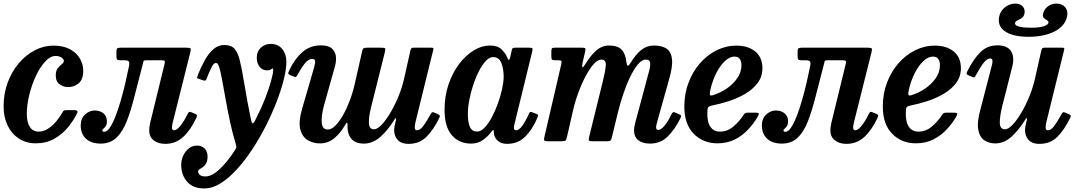

<svg xmlns="http://www.w3.org/2000/svg" viewBox="-23 -785 5998 1067"><path d="M439.5 -392Q439.5 -343 414 -322Q388.5 -301 356.5 -301Q329.5 -301 308 -316.8Q286.5 -332.5 287 -366.5Q287 -392.5 298.2 -406.2Q309.5 -420 320.5 -428.2Q331.5 -436.5 332 -447Q332 -455.5 319.2 -464.8Q306.5 -474 286 -474Q256.5 -474 228 -443Q199.5 -412 176.5 -363Q153.5 -314 139.8 -258Q126 -202 126 -152Q126 -104.5 143.2 -79Q160.5 -53.5 192.5 -53.5Q219 -53.5 244 -69.8Q269 -86 289.5 -110.5Q310 -135 323.5 -159.5Q327 -167 331.5 -170Q336 -173 348.5 -173H385.5Q400.5 -173 405.2 -169.5Q410 -166 405 -155Q386 -115 354.2 -76.8Q322.5 -38.5 278 -13.5Q233.5 11.5 175.5 11.5Q122.5 11.5 82.2 -14.8Q42 -41 19.5 -87.2Q-3 -133.5 -3 -194Q-3 -265.5 20 -327Q43 -388.5 82 -434.2Q121 -480 170.8 -505.8Q220.5 -531.5 273.5 -531.5Q329.5 -531.5 366.2 -511.2Q403 -491 421.2 -459.2Q439.5 -427.5 439.5 -392Z M425.5 -88Q425.5 -126.5 449.8 -148.8Q474 -171 503.5 -171Q532 -171 551.5 -155.2Q571 -139.5 571 -111.5Q571 -93 564.5 -83.8Q558 -74.5 551.8 -69.8Q545.5 -65 545.5 -60.5Q545.5 -52.5 556 -52.5Q571.5 -52 587.8 -76.2Q604 -100.5 619.5 -140.5Q635 -180.5 649 -229.2Q663 -278 674.5 -327.8Q686 -377.5 694.5 -420.5Q697.5 -438.5 692 -444.2Q686.5 -450 669.5 -450H648.5Q632.5 -450 628.2 -454Q624 -458 624 -474.5V-497.5Q624 -513 629 -516.5Q634 -520 649 -520H1011.5Q1032.5 -520 1035.8 -515.8Q1039 -511.5 1034.5 -493.5L937.5 -106.5Q936 -101 934.2 -90.8Q932.5 -80.5 932.5 -76.5Q932.5 -61 944.5 -61Q959.5 -61 979.8 -86.2Q1000 -111.5 1018.5 -149.5Q1023 -159 1027 -162Q1031 -165 1040.5 -161L1062.5 -152Q1071.5 -148 1071.5 -142.8Q1071.5 -137.5 1067 -127.5Q1035.5 -61 994 -23.2Q952.5 14.5 895.5 14.5Q856.5 14.5 831.2 -4.8Q806 -24 806 -62.5Q806 -70.5 808 -83Q810 -95.5 812 -104L891.5 -429.5Q894.5 -442.5 891.8 -446.2Q889 -450 875.5 -450H791Q775.5 -450 774.5 -444.8Q773.5 -439.5 769.5 -424.5Q744.5 -330.5 724.5 -250.5Q704.5 -170.5 681.5 -111.5Q658.5 -52.5 624.2 -19.8Q590 13 536.5 13Q484 13 454.8 -14.2Q425.5 -41.5 425.5 -88Z M1461.5 -394Q1435 -394 1419.2 -414.5Q1403.5 -435 1404 -465.5Q1404 -499.5 1426.8 -520.2Q1449.5 -541 1482.5 -541Q1522 -541 1545.2 -512.8Q1568.5 -484.5 1568.5 -442.5Q1568.5 -401.5 1554.2 -344Q1540 -286.5 1514.5 -220.2Q1489 -154 1454.8 -86.2Q1420.5 -18.5 1379.8 43.5Q1339 105.5 1294.8 154.5Q1250.5 203.5 1205 232.5Q1159.5 261.5 1115.5 262Q1052 264 1018 226Q984 188 984 131.5Q984 104 995.5 79.5Q1007 55 1026.8 39.5Q1046.5 24 1071 24Q1097.5 24 1114 40.2Q1130.5 56.5 1130.5 86.5Q1130 110.5 1122 123.8Q1114 137 1103.8 144Q1093.5 151 1085.8 155.5Q1078 160 1078 166.5Q1078 179 1088 187.2Q1098 195.5 1118 195.5Q1154.5 195.5 1197.5 155Q1240.5 114.5 1278 56.5Q1288 41.5 1290 36.8Q1292 32 1286.5 12.5Q1270 -41 1256.2 -104.5Q1242.5 -168 1231.5 -229.8Q1220.5 -291.5 1211.5 -340.2Q1202.5 -389 1195 -412.5Q1192.5 -420.5 1188.5 -427.8Q1184.5 -435 1176 -435Q1164.5 -435 1151.5 -408.8Q1138.5 -382.5 1125.5 -348.5Q1122 -340 1118.8 -337.8Q1115.5 -335.5 1107.5 -338L1082.5 -346.5Q1071.5 -349.5 1072.2 -354.2Q1073 -359 1077 -370Q1093.5 -411.5 1114.5 -449.5Q1135.5 -487.5 1162.5 -511.2Q1189.5 -535 1223.5 -535Q1262 -535 1280.2 -513.8Q1298.5 -492.5 1308.5 -454.5Q1322 -400 1336 -312.5Q1350 -225 1371 -124.5Q1376.5 -98.5 1381.8 -99.5Q1387 -100.5 1397 -120Q1428.5 -181.5 1450.5 -238.2Q1472.5 -295 1484 -337.5Q1495.5 -380 1495.5 -397.5Q1495.5 -404.5 1492 -404.5Q1488 -404.5 1482.5 -399.2Q1477 -394 1461.5 -394Z M1583.5 -392Q1613.5 -456.5 1656.8 -494.8Q1700 -533 1760 -533Q1804 -533 1824.2 -513Q1844.5 -493 1844.5 -458.5Q1844.5 -439.5 1839 -418L1777 -197.5Q1761.5 -138.5 1765.2 -101.8Q1769 -65 1798.5 -65Q1819.5 -65 1841.8 -87.8Q1864 -110.5 1884.8 -147.8Q1905.5 -185 1922.2 -230Q1939 -275 1948.5 -319L1989.5 -500Q1992 -512.5 1997.2 -516.2Q2002.5 -520 2018 -520H2093.5Q2113.5 -520 2116.8 -516.2Q2120 -512.5 2116 -496L2038.5 -186.5Q2025.5 -132.5 2027.2 -99.5Q2029 -66.5 2055.5 -66.5Q2074 -66.5 2097.8 -91.5Q2121.5 -116.5 2146.2 -158Q2171 -199.5 2191.5 -249.5Q2212 -299.5 2223 -349.5L2258 -505Q2260 -512.5 2263 -516.2Q2266 -520 2275.5 -520H2370Q2381.5 -520 2384.2 -518.2Q2387 -516.5 2384.5 -507L2285.5 -104.5Q2282 -90.5 2282 -75.8Q2282 -61 2295 -61Q2312 -61 2330 -85.5Q2348 -110 2369 -148.5Q2374 -157.5 2377.5 -160.2Q2381 -163 2390 -159.5L2409.5 -151Q2418.5 -147 2420.5 -143.2Q2422.5 -139.5 2418 -129Q2386 -63.5 2346.8 -24.5Q2307.5 14.5 2248 14.5Q2201 14.5 2181.5 -14.5Q2162 -43.5 2169.5 -84L2177.5 -118Q2179.5 -128 2176.5 -128Q2173.5 -128 2169 -120.5Q2133 -61.5 2090.8 -24.2Q2048.5 13 1999.5 13Q1951 13 1928.5 -15Q1906 -43 1908.5 -91.5Q1909 -102.5 1905.5 -102.5Q1902 -102.5 1896 -92.5Q1869.5 -45.5 1834.5 -16.8Q1799.5 12 1754.5 12Q1719 12 1688.8 -5Q1658.5 -22 1646.5 -63.5Q1634.5 -105 1655.5 -179L1722.5 -410Q1724 -416.5 1726.2 -426Q1728.5 -435.5 1728.5 -442Q1728.5 -457.5 1712.5 -457.5Q1691.5 -457.5 1672.2 -434Q1653 -410.5 1631 -370.5Q1626 -361.5 1622.5 -358.2Q1619 -355 1608.5 -360L1587.5 -368.5Q1578.5 -373 1578.8 -377.8Q1579 -382.5 1583.5 -392Z M2963.5 -131Q2937.5 -67.5 2896.5 -26.5Q2855.5 14.5 2796 14.5Q2762.5 14.5 2744.2 -1.8Q2726 -18 2722.5 -39Q2721.5 -46 2721.2 -49.8Q2721 -53.5 2721 -57Q2719.5 -68.5 2709 -54.5Q2688 -25.5 2659.8 -6.2Q2631.5 13 2595 13Q2528.5 13 2488 -33.5Q2447.5 -80 2447.5 -174.5Q2447.5 -251 2469.8 -316.2Q2492 -381.5 2529 -430Q2566 -478.5 2610.5 -505.2Q2655 -532 2699 -532Q2742.5 -532 2764.2 -510.8Q2786 -489.5 2795.5 -466Q2801 -452.5 2804.8 -451.8Q2808.5 -451 2812.5 -467.5L2821 -506Q2822.5 -513.5 2825.8 -516.8Q2829 -520 2839 -520H2917.5Q2933 -520 2935.5 -516.2Q2938 -512.5 2935 -500L2836 -95Q2833 -84 2833 -75Q2833 -61 2846 -61Q2861.5 -61 2879.5 -86Q2897.5 -111 2916 -152Q2920 -160.5 2922.5 -162.5Q2925 -164.5 2934.5 -161L2957 -152.5Q2965.5 -149 2966.8 -145.2Q2968 -141.5 2963.5 -131ZM2776 -359.5Q2776 -402 2763 -435Q2750 -468 2717 -468Q2697.5 -468 2677.5 -447Q2657.5 -426 2639.5 -391.5Q2621.5 -357 2607.5 -315Q2593.5 -273 2585.2 -230Q2577 -187 2577 -150.5Q2577 -105 2588.5 -79.5Q2600 -54 2627.5 -54Q2648.5 -53.5 2669.8 -75.5Q2691 -97.5 2710 -133Q2729 -168.5 2744 -210Q2759 -251.5 2767.5 -291Q2776 -330.5 2776 -359.5Z M3061 -520H3207Q3223.5 -520 3228 -517.8Q3232.5 -515.5 3229.5 -501.5L3214.5 -436Q3210 -414.5 3213.8 -411.2Q3217.5 -408 3232 -432Q3258.5 -475.5 3290 -503.8Q3321.5 -532 3362 -532Q3409.5 -532 3431.5 -508.8Q3453.5 -485.5 3458 -440.5Q3461 -420 3466 -419.5Q3471 -419 3482.5 -437.5Q3510 -483 3540.8 -507.5Q3571.5 -532 3611 -532Q3655 -532 3681 -515Q3707 -498 3711.5 -456.2Q3716 -414.5 3694.5 -341L3629.5 -109Q3627 -102 3625 -91.5Q3623 -81 3623 -77.5Q3623 -63 3635.5 -63Q3650.5 -63 3670 -86.5Q3689.5 -110 3708 -149Q3713 -158.5 3716.8 -161Q3720.5 -163.5 3730.5 -159L3748.5 -151Q3760 -146.5 3761.5 -142.2Q3763 -138 3757 -125Q3725 -62.5 3686 -24.8Q3647 13 3590 13Q3547.5 13 3524 -5.8Q3500.5 -24.5 3500.5 -61.5Q3500.5 -69.5 3502.5 -81.2Q3504.5 -93 3507 -102L3566.5 -324Q3577 -363 3584.8 -392.2Q3592.5 -421.5 3589.8 -437.8Q3587 -454 3566 -454Q3544.5 -454 3522.2 -427.5Q3500 -401 3479 -357.5Q3458 -314 3440.5 -261.8Q3423 -209.5 3410.5 -158.5L3377 -20.5Q3374 -8.5 3369.8 -4.2Q3365.5 0 3350 0H3272Q3251 0 3249.2 -4.5Q3247.5 -9 3251.5 -26.5L3327 -332.5Q3341 -388.5 3343.5 -421.2Q3346 -454 3318 -454Q3299 -454 3276.5 -429Q3254 -404 3231.8 -362.2Q3209.5 -320.5 3190.8 -269.5Q3172 -218.5 3160.5 -167L3127.5 -22.5Q3124.5 -9 3120.5 -4.5Q3116.5 0 3099.5 0H3026.5Q3003 0 3001 -5.2Q2999 -10.5 3003.5 -29L3095.5 -425.5Q3099 -441.5 3097.2 -445.8Q3095.5 -450 3080.5 -450H3064Q3050 -450 3045.5 -453Q3041 -456 3041 -471V-496.5Q3041 -511 3043.8 -515.5Q3046.5 -520 3061 -520Z M3780 -193Q3780 -264.5 3803.5 -326.2Q3827 -388 3867.5 -434Q3908 -480 3960 -505.8Q4012 -531.5 4069.5 -531.5Q4134.5 -531.5 4174.2 -498.8Q4214 -466 4214 -406.5Q4214 -359.5 4187.8 -324.2Q4161.5 -289 4119 -264Q4076.5 -239 4027 -223Q3977.5 -207 3931.5 -198Q3917.5 -195.5 3912.8 -189Q3908 -182.5 3908 -163.5Q3906 -108 3924.5 -80.8Q3943 -53.5 3978.5 -53.5Q4019 -53.5 4052.2 -81.5Q4085.5 -109.5 4110 -147.5Q4114.5 -154.5 4119.2 -156.8Q4124 -159 4136.5 -159H4173Q4189.5 -159 4192.8 -155.2Q4196 -151.5 4189 -138.5Q4167 -100 4135.2 -65.8Q4103.5 -31.5 4060.8 -10Q4018 11.5 3964 11.5Q3884.5 11.5 3832.2 -41.5Q3780 -94.5 3780 -193ZM3939 -256Q3979.5 -268.5 4015.5 -293Q4051.5 -317.5 4074.5 -350.8Q4097.5 -384 4097.5 -423Q4097.5 -444.5 4088.2 -457.5Q4079 -470.5 4057.5 -470.5Q4032.5 -470.5 4006.2 -446.2Q3980 -422 3958.2 -380Q3936.5 -338 3924.5 -285Q3920.5 -267.5 3922 -259.5Q3923.5 -251.5 3939 -256Z M4211 -88Q4211 -126.5 4235.2 -148.8Q4259.5 -171 4289 -171Q4317.5 -171 4337 -155.2Q4356.5 -139.5 4356.5 -111.5Q4356.5 -93 4350 -83.8Q4343.5 -74.5 4337.2 -69.8Q4331 -65 4331 -60.5Q4331 -52.5 4341.5 -52.5Q4357 -52 4373.2 -76.2Q4389.5 -100.5 4405 -140.5Q4420.5 -180.5 4434.5 -229.2Q4448.5 -278 4460 -327.8Q4471.5 -377.5 4480 -420.5Q4483 -438.5 4477.5 -444.2Q4472 -450 4455 -450H4434Q4418 -450 4413.8 -454Q4409.5 -458 4409.5 -474.5V-497.5Q4409.5 -513 4414.5 -516.5Q4419.5 -520 4434.5 -520H4797Q4818 -520 4821.2 -515.8Q4824.5 -511.5 4820 -493.5L4723 -106.5Q4721.5 -101 4719.8 -90.8Q4718 -80.5 4718 -76.5Q4718 -61 4730 -61Q4745 -61 4765.2 -86.2Q4785.5 -111.5 4804 -149.5Q4808.5 -159 4812.5 -162Q4816.5 -165 4826 -161L4848 -152Q4857 -148 4857 -142.8Q4857 -137.5 4852.5 -127.5Q4821 -61 4779.5 -23.2Q4738 14.5 4681 14.5Q4642 14.5 4616.8 -4.8Q4591.5 -24 4591.5 -62.5Q4591.5 -70.5 4593.5 -83Q4595.5 -95.5 4597.5 -104L4677 -429.5Q4680 -442.5 4677.2 -446.2Q4674.5 -450 4661 -450H4576.5Q4561 -450 4560 -444.8Q4559 -439.5 4555 -424.5Q4530 -330.5 4510 -250.5Q4490 -170.5 4467 -111.5Q4444 -52.5 4409.8 -19.8Q4375.5 13 4322 13Q4269.5 13 4240.2 -14.2Q4211 -41.5 4211 -88Z M4883 -193Q4883 -264.5 4906.5 -326.2Q4930 -388 4970.5 -434Q5011 -480 5063 -505.8Q5115 -531.5 5172.5 -531.5Q5237.5 -531.5 5277.2 -498.8Q5317 -466 5317 -406.5Q5317 -359.5 5290.8 -324.2Q5264.5 -289 5222 -264Q5179.5 -239 5130 -223Q5080.5 -207 5034.5 -198Q5020.5 -195.5 5015.8 -189Q5011 -182.5 5011 -163.5Q5009 -108 5027.5 -80.8Q5046 -53.5 5081.5 -53.5Q5122 -53.5 5155.2 -81.5Q5188.5 -109.5 5213 -147.5Q5217.5 -154.5 5222.2 -156.8Q5227 -159 5239.5 -159H5276Q5292.5 -159 5295.8 -155.2Q5299 -151.5 5292 -138.5Q5270 -100 5238.2 -65.8Q5206.5 -31.5 5163.8 -10Q5121 11.5 5067 11.5Q4987.5 11.5 4935.2 -41.5Q4883 -94.5 4883 -193ZM5042 -256Q5082.5 -268.5 5118.5 -293Q5154.5 -317.5 5177.5 -350.8Q5200.5 -384 5200.5 -423Q5200.5 -444.5 5191.2 -457.5Q5182 -470.5 5160.5 -470.5Q5135.5 -470.5 5109.2 -446.2Q5083 -422 5061.2 -380Q5039.5 -338 5027.5 -285Q5023.5 -267.5 5025 -259.5Q5026.5 -251.5 5042 -256Z M5847.5 -765Q5880 -765 5896.8 -744.8Q5913.5 -724.5 5907 -693Q5895.5 -640.5 5838.5 -610.8Q5781.5 -581 5694 -580.5Q5606 -580.5 5562.2 -610.8Q5518.5 -641 5530 -694Q5536.5 -724.5 5562.2 -744.8Q5588 -765 5620 -765Q5647 -765 5661 -748.8Q5675 -732.5 5670 -708.5Q5666.5 -692.5 5654.5 -684.8Q5642.5 -677 5631.2 -671.5Q5620 -666 5618 -658Q5612.5 -631 5709 -631Q5752 -631 5776.5 -638.8Q5801 -646.5 5803.5 -658Q5805.5 -666.5 5796.2 -671.8Q5787 -677 5778.5 -684.8Q5770 -692.5 5773.5 -708.5Q5778.5 -732.5 5799.5 -748.8Q5820.5 -765 5847.5 -765ZM5352.5 -388.5Q5386.5 -456.5 5425 -494.8Q5463.5 -533 5519.5 -533Q5575.5 -533 5596 -500.2Q5616.5 -467.5 5601.5 -411L5547 -196Q5532.5 -138 5533.2 -102.2Q5534 -66.5 5561.5 -66.5Q5580 -66.5 5604 -91.5Q5628 -116.5 5652.5 -158Q5677 -199.5 5697.5 -249.5Q5718 -299.5 5729 -349.5L5764 -505Q5766 -512.5 5769 -516.2Q5772 -520 5781 -520H5876Q5887.5 -520 5890.2 -518.2Q5893 -516.5 5890.5 -507L5791.5 -104.5Q5788 -90.5 5788 -75.8Q5788 -61 5801 -61Q5818 -61 5836 -85.5Q5854 -110 5875 -148.5Q5880 -157.5 5883.5 -160.2Q5887 -163 5896 -159.5L5916 -151Q5924.5 -147 5926.8 -143.2Q5929 -139.5 5924 -129Q5892 -63.5 5852.8 -24.5Q5813.5 14.5 5754 14.5Q5707 14.5 5687.5 -14.5Q5668 -43.5 5675.5 -84L5683.5 -118Q5685.5 -127.5 5682.5 -128.2Q5679.5 -129 5675.5 -121.5Q5640.5 -64 5599 -26Q5557.5 12 5508 12Q5474 12 5447.8 -5Q5421.5 -22 5413.5 -63.5Q5405.5 -105 5426 -179L5486 -410Q5488.5 -418 5491 -429.8Q5493.5 -441.5 5492 -450.8Q5490.5 -460 5480 -460Q5462 -460 5442.8 -435.2Q5423.5 -410.5 5401 -368Q5396.5 -359.5 5393 -356.2Q5389.5 -353 5380 -357.5L5358 -367Q5349 -371 5348.5 -375Q5348 -379 5352.5 -388.5Z"/></svg>

Font: Besley* Narrow Semi
Style: Italic
Weight: 600
Width: 4
Italic angle: -13°
Designer: Owen Earl
Foundry: indestructible type*
Version: Version 3.000; ttfautohint (v1.8.3)